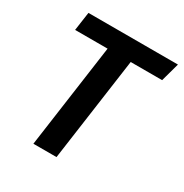

<svg xmlns="http://www.w3.org/2000/svg" viewBox="-161 -817 901 942"><g transform="rotate(30 289.0 -345.5)"><path d="M549 -586H371L289 0H158L240 -586H56L71 -691H578Z"/></g></svg>

Font: FiraGO Medium
Style: Italic
Weight: 500
Italic angle: -8°
Designer: bBox Type GmbH
Foundry: bBox Type GmbH
Version: Version 1.001